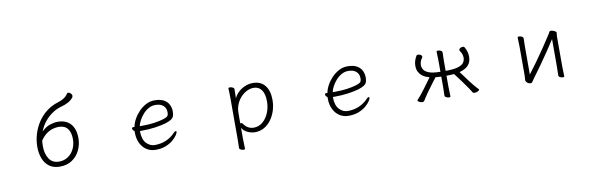

<svg xmlns="http://www.w3.org/2000/svg" viewBox="-54 -1251 6109 1960"><g transform="rotate(-10 3000.0 -271.5)"><path d="M358 -368Q400 -411 445 -425.5Q490 -440 524 -440Q613 -440 659.5 -387Q706 -334 706 -239Q706 -172 678 -114Q650 -56 597.5 -20.5Q545 15 470 15Q404 15 361 -17Q318 -49 297.5 -103Q277 -157 277 -222Q277 -290 296.5 -355Q316 -420 353 -476Q390 -532 443.5 -573.5Q497 -615 564 -635Q640 -658 671 -708Q676 -714 682 -714Q694 -714 707.5 -702Q721 -690 721 -675Q721 -666 715 -657Q695 -632 663.5 -614.5Q632 -597 580 -583Q540 -572 497 -543.5Q454 -515 417 -471Q380 -427 358 -368ZM337 -277Q336 -266 335 -251Q334 -236 334 -222Q334 -140 368.5 -88.5Q403 -37 471 -37Q524 -37 564 -64Q604 -91 626.5 -137Q649 -183 649 -239Q649 -309 618.5 -348Q588 -387 525 -387Q500 -387 467.5 -378.5Q435 -370 401 -346Q367 -322 337 -277Z M1337 -201V-198Q1337 -116 1374.5 -75Q1412 -34 1463 -34Q1528 -34 1581.5 -57.5Q1635 -81 1675 -124Q1687 -137 1696 -137Q1704 -137 1704 -127Q1704 -118 1689 -95Q1674 -72 1644.5 -46.5Q1615 -21 1569.5 -2.5Q1524 16 1463 16Q1412 16 1371.5 -9.5Q1331 -35 1307 -82.5Q1283 -130 1283 -195V-210Q1262 -224 1262 -240Q1262 -252 1279 -252Q1281 -252 1285.5 -252.5Q1290 -253 1290 -253Q1296 -289 1317.5 -329Q1339 -369 1372 -404Q1405 -439 1447 -461.5Q1489 -484 1538 -484Q1599 -484 1635 -463Q1671 -442 1686.5 -409Q1702 -376 1702 -340Q1702 -311 1695 -292Q1688 -273 1667.5 -259.5Q1647 -246 1607 -233Q1562 -220 1497 -210.5Q1432 -201 1349 -201ZM1365 -250Q1441 -250 1494.5 -258Q1548 -266 1582 -276Q1613 -285 1626.5 -293Q1640 -301 1644 -312Q1648 -323 1648 -341Q1648 -385 1619 -410.5Q1590 -436 1537 -436Q1500 -436 1467 -417.5Q1434 -399 1408.5 -370Q1383 -341 1366 -309Q1349 -277 1344 -250Z M2305 -368Q2305 -399 2304 -427Q2303 -455 2302 -472Q2302 -481 2317 -481Q2331 -481 2346.5 -473.5Q2362 -466 2362 -454Q2362 -448 2361.5 -433Q2361 -418 2361 -401Q2361 -384 2360.5 -372Q2360 -360 2360 -360Q2377 -397 2408 -425Q2439 -453 2478 -468.5Q2517 -484 2556 -484Q2637 -484 2681 -430Q2725 -376 2725 -278Q2725 -221 2708 -168.5Q2691 -116 2660.5 -74.5Q2630 -33 2587.5 -9Q2545 15 2494 15Q2456 15 2417.5 -2.5Q2379 -20 2359 -54V56Q2359 87 2360.5 116Q2362 145 2362 162Q2362 171 2347 171Q2334 171 2318.5 163.5Q2303 156 2303 144Q2303 132 2304 106.5Q2305 81 2305 55ZM2359 -100Q2363 -102 2366 -102Q2371 -102 2377 -98.5Q2383 -95 2388 -87Q2408 -59 2434 -46Q2460 -33 2487 -33Q2541 -33 2581.5 -67.5Q2622 -102 2644.5 -157Q2667 -212 2667 -273Q2667 -353 2637 -393.5Q2607 -434 2556 -434Q2514 -434 2473.5 -410.5Q2433 -387 2403.5 -346Q2374 -305 2363 -252Q2360 -239 2359.5 -195Q2359 -151 2359 -100Z M3337 -201V-198Q3337 -116 3374.5 -75Q3412 -34 3463 -34Q3528 -34 3581.5 -57.5Q3635 -81 3675 -124Q3687 -137 3696 -137Q3704 -137 3704 -127Q3704 -118 3689 -95Q3674 -72 3644.5 -46.5Q3615 -21 3569.5 -2.5Q3524 16 3463 16Q3412 16 3371.5 -9.5Q3331 -35 3307 -82.5Q3283 -130 3283 -195V-210Q3262 -224 3262 -240Q3262 -252 3279 -252Q3281 -252 3285.5 -252.5Q3290 -253 3290 -253Q3296 -289 3317.5 -329Q3339 -369 3372 -404Q3405 -439 3447 -461.5Q3489 -484 3538 -484Q3599 -484 3635 -463Q3671 -442 3686.5 -409Q3702 -376 3702 -340Q3702 -311 3695 -292Q3688 -273 3667.5 -259.5Q3647 -246 3607 -233Q3562 -220 3497 -210.5Q3432 -201 3349 -201ZM3365 -250Q3441 -250 3494.5 -258Q3548 -266 3582 -276Q3613 -285 3626.5 -293Q3640 -301 3644 -312Q3648 -323 3648 -341Q3648 -385 3619 -410.5Q3590 -436 3537 -436Q3500 -436 3467 -417.5Q3434 -399 3408.5 -370Q3383 -341 3366 -309Q3349 -277 3344 -250Z M4463 -214Q4448 -215 4433 -216Q4418 -217 4404 -218Q4384 -192 4354.5 -153Q4325 -114 4296.5 -73.5Q4268 -33 4249 -1Q4243 9 4228 9Q4213 9 4197 0.5Q4181 -8 4181 -16Q4181 -19 4184 -22Q4197 -35 4215 -56.5Q4233 -78 4263.5 -118.5Q4294 -159 4344 -228Q4329 -232 4308.5 -240Q4288 -248 4268 -264Q4248 -280 4234.5 -305.5Q4221 -331 4221 -369Q4221 -392 4228 -417Q4235 -442 4251 -469Q4256 -476 4268 -476Q4281 -476 4294 -468.5Q4307 -461 4307 -449Q4307 -441 4302 -435Q4289 -418 4283.5 -400Q4278 -382 4278 -365Q4278 -341 4292 -318Q4306 -295 4345.5 -280Q4385 -265 4463 -264V-366Q4463 -376 4462.5 -397Q4462 -418 4461 -440Q4460 -462 4460 -473Q4460 -482 4475 -482Q4489 -482 4504 -474.5Q4519 -467 4519 -455Q4519 -447 4518.5 -430.5Q4518 -414 4517.5 -396Q4517 -378 4517 -366V-264Q4601 -264 4645 -277.5Q4689 -291 4705 -314Q4721 -337 4721 -365Q4721 -382 4715.5 -400Q4710 -418 4697 -435Q4692 -441 4692 -449Q4692 -461 4705 -468.5Q4718 -476 4731 -476Q4743 -476 4748 -469Q4764 -442 4771 -416.5Q4778 -391 4778 -368Q4778 -322 4759.5 -293.5Q4741 -265 4713 -250Q4685 -235 4655 -227Q4655 -227 4668 -209.5Q4681 -192 4699.5 -167.5Q4718 -143 4733 -122Q4751 -98 4774 -70Q4797 -42 4817 -22Q4820 -19 4820 -17Q4820 -9 4803.5 -0.5Q4787 8 4771 8Q4755 8 4750 -1Q4740 -18 4723.5 -42.5Q4707 -67 4690 -90Q4683 -101 4667.5 -122Q4652 -143 4635.5 -165Q4619 -187 4607.5 -202Q4596 -217 4596 -217Q4557 -214 4517 -214V-106Q4517 -100 4517.5 -79Q4518 -58 4519 -35Q4520 -12 4520 0Q4520 9 4505 9Q4492 9 4476.5 1.5Q4461 -6 4461 -18Q4461 -26 4461.5 -44.5Q4462 -63 4462.5 -81Q4463 -99 4463 -106Z M5643 -395Q5610 -343 5566 -278Q5522 -213 5475.5 -147.5Q5429 -82 5387 -26Q5378 -14 5370.5 -1.5Q5363 11 5351 11Q5332 11 5316 -2Q5300 -15 5300 -29V-31Q5301 -40 5302 -57Q5303 -74 5303 -86V-364Q5303 -374 5302.5 -395Q5302 -416 5301 -438Q5300 -460 5300 -471Q5300 -480 5315 -480Q5329 -480 5344 -472.5Q5359 -465 5359 -453Q5359 -445 5358.5 -428.5Q5358 -412 5357.5 -394Q5357 -376 5357 -364V-78Q5396 -128 5441 -191Q5486 -254 5532.5 -322Q5579 -390 5620 -455Q5625 -463 5629 -472Q5633 -481 5646 -481Q5655 -481 5668 -476.5Q5681 -472 5691 -465.5Q5701 -459 5701 -452Q5701 -442 5699 -435.5Q5697 -429 5697 -415V-106Q5697 -100 5697.5 -79Q5698 -58 5699 -35Q5700 -12 5700 0Q5700 9 5685 9Q5672 9 5656.5 1.5Q5641 -6 5641 -18Q5641 -26 5641.5 -44.5Q5642 -63 5642.5 -81Q5643 -99 5643 -106Z"/></g></svg>

Font: Moon Stars Kai T HW Light
Style: Regular
Weight: 300
Designer: GuiWonder
Version: Version 1.101